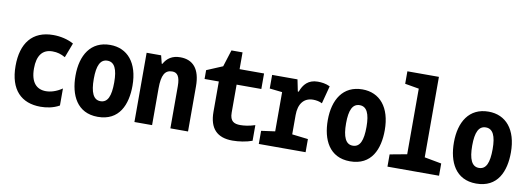

<svg xmlns="http://www.w3.org/2000/svg" viewBox="-60 -1125 4119 1499"><g transform="rotate(10 2000.0 -375.0)"><path d="M296 10C340 10 397 2 445 -26V-161C398 -129 353 -117 317 -117C244 -117 195 -164 195 -276C195 -377 235 -432 315 -432C354 -432 383 -423 417 -404L461 -520C414 -546 356 -559 299 -559C133 -559 50 -450 50 -271C50 -81 145 10 296 10Z M750 10C921 10 976 -127 976 -276C976 -458 887 -560 750 -560C596 -560 524 -439 524 -277C524 -123 586 10 750 10ZM750 -114C694 -114 669 -170 669 -277C669 -383 694 -435 750 -435C806 -435 831 -382 831 -277C831 -169 808 -114 750 -114Z M1040 0H1180V-292C1180 -397 1205 -440 1263 -440C1304 -440 1325 -410 1325 -334V0H1465V-358C1465 -496 1406 -560 1306 -560C1242 -560 1202 -532 1176 -485H1171L1155 -549H1040Z M1818 10C1869 10 1928 1 1974 -16V-140C1928 -125 1888 -120 1858 -120C1809 -120 1775 -135 1775 -204V-426H1971V-549H1777V-682H1689L1647 -549L1521 -496V-426H1634V-186C1634 -54 1696 10 1818 10Z M2026 0H2397V-104L2270 -119V-272C2270 -361 2311 -414 2385 -414C2409 -414 2436 -409 2456 -398L2493 -539C2460 -555 2426 -559 2396 -559C2321 -559 2283 -515 2262 -456H2255L2236 -549H2035V-441L2135 -430V-119L2026 -104Z M2750 10C2921 10 2976 -127 2976 -276C2976 -458 2887 -560 2750 -560C2596 -560 2524 -439 2524 -277C2524 -123 2586 10 2750 10ZM2750 -114C2694 -114 2669 -170 2669 -277C2669 -383 2694 -435 2750 -435C2806 -435 2831 -382 2831 -277C2831 -169 2808 -114 2750 -114Z M3046 0H3455V-97L3320 -122V-760H3070V-661L3181 -642V-122L3046 -97Z M3750 10C3921 10 3976 -127 3976 -276C3976 -458 3887 -560 3750 -560C3596 -560 3524 -439 3524 -277C3524 -123 3586 10 3750 10ZM3750 -114C3694 -114 3669 -170 3669 -277C3669 -383 3694 -435 3750 -435C3806 -435 3831 -382 3831 -277C3831 -169 3808 -114 3750 -114Z"/></g></svg>

Font: Noto Sans Mono ExtraCondensed ExtraBold
Style: Regular
Weight: 800
Width: 2
Designer: Monotype Design Team
Foundry: Monotype Imaging Inc.
Version: Version 2.014